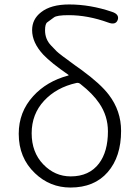

<svg xmlns="http://www.w3.org/2000/svg" viewBox="-20 -828 620 861"><path d="M296 13Q204 13 137 -51Q64 -120 64 -228Q64 -326 129 -397Q189 -463 285 -489Q290 -490 286 -493Q209 -546 174 -583Q124 -637 124 -693Q124 -742 164 -773Q208 -808 290 -808Q385 -808 482 -775Q516 -764 508 -739Q499 -714 465 -727Q374 -760 288 -760Q235 -760 222 -750Q207 -739 192 -728Q182 -721 182 -692Q182 -652 209 -624Q221 -611 234 -598Q246 -586 318 -534L346 -514Q431 -452 468 -403Q523 -331 523 -241Q523 -125 463 -56Q403 13 296 13ZM297 -37Q380 -37 424 -95Q464 -148 464 -239Q464 -308 425 -365Q396 -408 341 -451Q333 -458 323 -456Q233 -436 177.5 -376Q122 -316 122 -230.5Q122 -145 174 -91Q226 -37 297 -37Z"/></svg>

Font: Resource Han Rounded CN Light
Style: Regular
Weight: 300
Designer: Cyano Hao (round all glyphs); Ryoko NISHIZUKA 西塚涼子 (kana, bopomofo & ideographs); Paul D. Hunt (Latin, Greek & Cyrillic)
Foundry: Cyano Hao
Version: 0.990